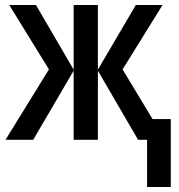

<svg xmlns="http://www.w3.org/2000/svg" viewBox="-20 -560 716 769"><path d="M631 -540 471 -282 591 -83H664V189H569V0H533L372 -277V0H275V-277L113 0H2L176 -282L17 -540H124L275 -281V-540H372V-281L524 -540Z"/></svg>

Font: Avrile Sans Condensed Medium
Style: Regular
Weight: 500
Width: 3
Designer: Monotype Design Team
Foundry: Monotype Imaging Inc.
Version: Version 2.001;September 10, 2019;FontCreator 11.5.0.2425 64-